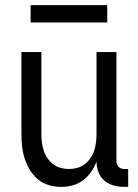

<svg xmlns="http://www.w3.org/2000/svg" viewBox="-20 -724 540 752"><path d="M220 8Q195 8 171 1Q147 -6 128.5 -21.5Q110 -37 97 -58.5Q84 -80 76.5 -103.5Q69 -127 66.5 -151.5Q64 -176 64 -200V-520H142V-200Q142 -183 144 -166.5Q146 -150 151 -134.5Q156 -119 165.5 -105Q175 -91 188 -81Q201 -71 217 -66.5Q233 -62 250 -62Q267 -62 283 -66.5Q299 -71 312 -81Q325 -91 334.5 -105Q344 -119 349 -134.5Q354 -150 356 -166.5Q358 -183 358 -200V-520H436V-93Q436 -87 438 -81Q440 -75 444.5 -70.5Q449 -66 455 -64Q461 -62 467 -62H482V8H467Q446 8 425.5 2.5Q405 -3 389 -16.5Q373 -30 365.5 -50Q358 -70 358 -91Q350 -70 337 -51Q324 -32 305.5 -18Q287 -4 264.5 2Q242 8 220 8ZM100 -636V-704H400V-636Z"/></svg>

Font: Iosevka Algr
Style: Regular
Weight: 400
Monospace: yes
Designer: Belleve Invis
Foundry: Belleve Invis
Version: Version 26.0.2; ttfautohint (v1.8.3)